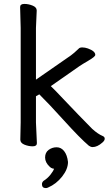

<svg xmlns="http://www.w3.org/2000/svg" viewBox="-20 -733 556 983"><path d="M214.8 230Q194.8 230 194.8 210Q194.8 200.2 203.1 192.9Q222.2 181.2 237.8 162.1Q252.9 143.1 256.8 130.9Q254.9 130.9 250 129.9Q240.2 127 234.9 121.1Q210.9 99.1 210.9 73.5Q210.9 47.9 229 34.4Q247.1 21 270 21Q293 21 308.6 41Q324.2 61 328.1 96.2Q328.1 132.8 298.1 170.9Q268.1 209 226.1 227.1Q220.2 230 214.8 230ZM84 -18.1 85.9 -106V-589.8L83 -696.8Q83 -712.9 104.5 -712.9Q126 -712.9 147 -704.3Q168 -695.8 168 -679.2L164.1 -589.8V-325.2L342.8 -449.2Q357.9 -460 381.8 -482.9Q387.2 -490.2 401.1 -490.2Q415 -490.2 430.2 -484.9Q467.8 -471.2 467.8 -452.1Q467.8 -442.9 433.3 -422.9Q398.9 -402.8 386.2 -394L240.2 -292Q264.2 -269 302.5 -228Q340.8 -187 380.9 -146Q420.9 -105 452.1 -73.2Q481 -46.9 506.8 -36.1Q516.1 -32.2 516.1 -22.7Q516.1 -13.2 503.9 -2.9Q478 20 454.1 20Q444.8 20 435.1 13.2Q390.1 -24.9 308.6 -115Q227.1 -205.1 181.2 -250L164.1 -240.2V-106L168.9 0Q168.9 16.1 147.5 16.1Q126 16.1 105 7.6Q84 -1 84 -18.1Z"/></svg>

Font: LXGW WenKai Screen
Style: Regular
Weight: 400
Designer: LXGW / Fontworks Inc.
Foundry: LXGW / Fontworks Inc.
Version: Version 1.510;January 18,2025